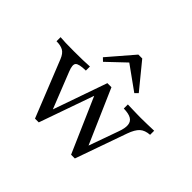

<svg xmlns="http://www.w3.org/2000/svg" viewBox="-149 -860 1074 1074"><g transform="rotate(45 388.5 -323.0)"><path d="M236.3 8.1 101.6 -328.2Q88.7 -360.5 68.5 -371.8Q48.4 -383.1 15.3 -383.1V-415.3Q33.9 -413.7 58.5 -412.9Q83.1 -412.1 121.8 -412.1Q165.3 -412.1 194.4 -412.9Q223.4 -413.7 247.6 -415.3V-383.1Q193.5 -382.3 181 -368.5Q168.5 -354.8 185.5 -312.9L274.2 -89.5L263.7 -79.8L382.3 -418.5L408.9 -397.6L266.1 8.1ZM521.8 8.1 375.8 -326.6 382.3 -418.5H414.5L559.7 -85.5L546 -72.6L617.7 -273.4Q631.5 -310.5 629 -334.7Q626.6 -358.9 606.9 -370.6Q587.1 -382.3 547.6 -383.1V-415.3Q574.2 -414.5 591.1 -414.1Q608.1 -413.7 622.2 -413.3Q636.3 -412.9 652.4 -412.9Q679 -412.9 702.8 -413.7Q726.6 -414.5 755.6 -415.3V-383.1Q717.7 -380.6 696.8 -361.7Q675.8 -342.7 659.7 -297.6L551.6 8.1ZM280.6 -485.5 262.1 -503.2 391.9 -654H422.6L546 -503.2L528.2 -485.5L367.7 -600.8L407.3 -605.6Z"/></g></svg>

Font: Playfair 12pt Light
Style: Regular
Weight: 300
Designer: Claus Eggers Sørensen
Foundry: Claus Eggers Sørensen
Version: Version 2.000;gftools[0.9.28]